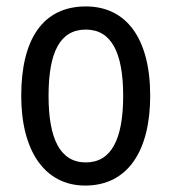

<svg xmlns="http://www.w3.org/2000/svg" viewBox="-20 -567 533 597"><path d="M447 -269C447 -450 371 -547 247 -547C114 -547 46 -446 46 -269C46 -98 119 10 245 10C378 10 447 -99 447 -269ZM131 -269C131 -404 166 -475 247 -475C326 -475 363 -404 363 -269C363 -134 326 -62 247 -62C167 -62 131 -135 131 -269Z"/></svg>

Font: Noto Sans Malayalam Condensed
Style: Regular
Weight: 400
Width: 3
Designer: Jelle Bosma - Monotype Design Team
Foundry: Monotype Imaging Inc.
Version: Version 2.104